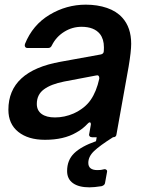

<svg xmlns="http://www.w3.org/2000/svg" viewBox="-20 -589 626 824"><path d="M543 -401Q543 -369 532 -303L480 -13Q479 0 465 0Q408 36 383.5 59.5Q359 83 359 110Q359 141 398 141Q415 141 424 138Q426 137 429 137Q435 137 438 141Q441 145 439 151L431 195Q430 206 416 210Q384 215 364 215Q318 215 293 197Q268 179 268 145Q268 98 298.5 68.5Q329 39 392 17L395 0H375Q368 0 364.5 -4.5Q361 -9 363 -15L369 -49L370 -55Q370 -64 365 -64Q362 -64 357 -59Q335 -35 307 -20Q254 11 173 11Q101 11 58.5 -23Q16 -57 16 -118Q16 -284 240 -324L411 -355Q423 -357 425 -366Q426 -373 426 -386Q426 -421 409 -443Q384 -474 330 -474Q290 -474 255.5 -452.5Q221 -431 203 -395Q198 -383 187 -383H98Q91 -383 88 -388Q85 -393 87 -400Q120 -482 192.5 -525.5Q265 -569 348 -569Q398 -569 439 -555Q480 -541 505 -513Q543 -471 543 -401ZM406 -251V-255Q406 -261 402.5 -264Q399 -267 392 -265L255 -239Q199 -228 168.5 -205.5Q138 -183 138 -143Q138 -115 158.5 -100Q179 -85 216 -85Q257 -85 296 -102Q344 -124 369 -160Q394 -196 406 -251Z"/></svg>

Font: Open Sauce Two SemiBold Italic
Style: Regular
Weight: 600
Italic angle: -10°
Designer: Alfredo Marco Pradil
Foundry: Creative Sauce Fz LLC
Version: Version 1.477